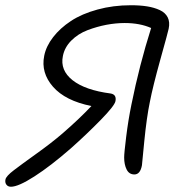

<svg xmlns="http://www.w3.org/2000/svg" viewBox="-57 -667 697 733"><path d="M-15.1 45.9Q-26.9 45.9 -32.7 37.8Q-38.6 29.8 -36.1 18.1Q-33.7 5.4 -3.9 -17.3Q25.9 -40 82.5 -80.6Q139.2 -121.1 181.2 -157.2Q245.6 -212.9 292 -262.2Q192.4 -282.2 145.5 -335.7Q98.6 -389.2 111.8 -454.1Q119.1 -490.7 145.8 -525.1Q172.4 -559.6 213.9 -586.9Q255.4 -614.3 315.2 -630.6Q375 -647 442.9 -647Q478 -647 505.1 -642.6Q532.2 -638.2 553.2 -628.4Q574.2 -618.7 583.3 -600.6Q592.3 -582.5 586.9 -557.1Q584.5 -544.9 555.4 -440.7Q526.4 -336.4 515.1 -277.8Q502.9 -219.2 493.9 -128.2Q484.9 -37.1 484.9 -36.1Q478.5 -1 456.1 -1Q436 -1 426.5 -19.8Q417 -38.6 417 -65.9Q417 -82.5 424.8 -145.5Q432.6 -208.5 444.8 -268.1Q475.1 -418.5 520 -560.1Q477.1 -579.1 418.9 -579.1Q385.3 -579.1 349.1 -572.3Q313 -565.4 277.1 -551.8Q241.2 -538.1 215.3 -512.2Q189.5 -486.3 183.1 -453.1Q171.9 -398.9 220 -360.8Q268.1 -322.8 365.2 -310.1Q388.7 -306.2 383.8 -280.8Q380.4 -263.2 327.1 -208.7Q273.9 -154.3 212.9 -100.1Q136.2 -33.2 74.7 6.3Q13.2 45.9 -15.1 45.9Z"/></svg>

Font: Shantell Sans Irregular
Style: Italic
Weight: 300
Italic angle: -11.31°
Designer: Stephen Nixon, Anya Danilova, Shantell Martin
Foundry: Arrow Type
Version: Version 1.006;[9816181b4]